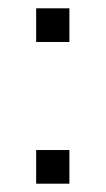

<svg xmlns="http://www.w3.org/2000/svg" viewBox="-20 -504 254 462"><path d="M67 -103V-102V-62H147V-102V-103V-143H67ZM67 -444V-443V-403H147V-443V-444V-484H67Z"/></svg>

Font: Nordica Advanced
Style: Regular
Weight: 300
Version: Version 1.07